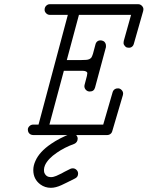

<svg xmlns="http://www.w3.org/2000/svg" viewBox="-20 -643 705 917"><path d="M326 -5Q337 -5 344 2.5Q351 10 351 19Q351 28 346.5 34.5Q342 41 335 44Q288 61 252 86Q209 115 195 146Q190 158 190 167.5Q190 177 192 183Q201 203 223 203Q235 203 249 197Q263 191 274.5 185Q286 179 287 178Q292 175 317 163Q322 161 328 161Q338 161 345.5 168.5Q353 176 353 186Q353 202 339 209Q315 221 300 228.5Q285 236 274 241Q246 254 223 254Q195 254 173 238Q139 213 139 169Q139 148 149 126Q168 82 224 44Q265 16 317 -4Q321 -5 326 -5ZM218 -572Q208 -572 200.5 -579.5Q193 -587 193 -596Q193 -605 196.5 -610.5Q200 -616 205.5 -619.5Q211 -623 218 -623H640Q647 -623 652.5 -619.5Q658 -616 661.5 -610.5Q665 -605 665 -599.5Q665 -594 664 -591L619 -433Q616 -422 606 -417Q601 -415 596 -415Q591 -415 587 -416Q583 -417 580 -419.5Q577 -422 575 -425Q570 -431 570 -437Q570 -443 571 -447L606 -572H357L299 -356H362Q382 -356 391 -357Q409 -358 417 -369Q420 -374 424 -386L436 -431Q439 -443 449 -448Q454 -450 457.5 -450Q461 -450 463.5 -450Q466 -450 471 -448Q476 -446 479 -443Q486 -435 486 -425Q486 -421 486 -418L434 -225Q429 -206 409 -206Q409 -206 408 -206Q398 -206 390.5 -213.5Q383 -221 383 -232Q383 -235 384 -238L395 -280Q397 -289 397 -293Q397 -304 375 -305Q370 -305 362 -305H285L216 -48H473L518 -203Q521 -213 530 -218Q535 -221 544 -221Q553 -221 560.5 -213.5Q568 -206 568 -196Q568 -192 567 -189L516 -16Q513 -5 502 0Q497 2 492 2H139Q132 2 126 -1Q120 -4 116.5 -10Q113 -16 113 -24.5Q113 -33 120.5 -40.5Q128 -48 139 -48H164L304 -572Z"/></svg>

Font: TT2020Base
Style: Italic
Weight: 400
Italic angle: -15°
Version: Version 0.2.000